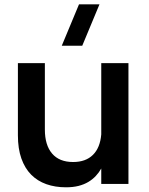

<svg xmlns="http://www.w3.org/2000/svg" viewBox="-20 -822 664 858"><path d="M347.5 -617.5H256L333 -802.5H424.5ZM180.5 -243Q180.5 -173.5 212.8 -135.8Q245 -98 306.5 -98Q363 -98 395.2 -129.8Q427.5 -161.5 432.5 -221.5V-540H554V0H432.5V-69Q422.5 -51 408.2 -35.8Q394 -20.5 374.8 -9Q355.5 2.5 330.8 8.8Q306 15 275 15Q226.5 15 187 1Q147.5 -13 119.2 -41.5Q91 -70 75.5 -113.8Q60 -157.5 60 -217.5V-540H180.5Z"/></svg>

Font: Vela Sans Bd
Style: Bold
Weight: 700
Designer: Principal design: Mikhail Sharanda - project Manrope.
Design modification: Ravid Balaliev
Foundry: Mikhail Sharanda
Version: Version 1.001